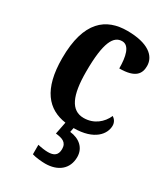

<svg xmlns="http://www.w3.org/2000/svg" viewBox="-192 -638 846 964"><g transform="rotate(30 230.5 -156.0)"><path d="M230 236C303 236 354 197 354 127C354 74 315 41 260 35L265 10C385 10 429 -50 429 -98C429 -117 419 -132 405 -141C385 -95 342 -59 283 -59C209 -59 178 -130 178 -266C178 -439 210 -490 259 -490C301 -490 314 -432 314 -364C408 -364 429 -400 429 -444C429 -503 375 -548 255 -548C134 -548 40 -481 40 -265C40 -85 110 -8 216 7L202 78C240 82 268 91 268 130C268 167 247 179 213 179C197 179 175 176 154 171V226C175 233 212 236 230 236Z"/></g></svg>

Font: Noto Serif Bengali Condensed
Style: Bold
Weight: 700
Width: 3
Designer: Juan Bruce, Universal Thirst, Indian Type Foundry and the Monotype Design Team.
Foundry: Monotype Imaging Inc.
Version: Version 2.003